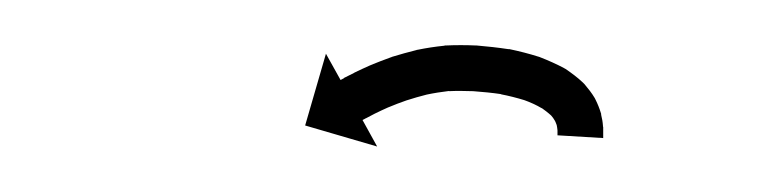

<svg xmlns="http://www.w3.org/2000/svg" viewBox="-20 -262 339 84"><path d="M223.9 -203.7C223.9 -203.4 223.9 -203.1 223.9 -202.8L243.9 -201.6C243.9 -202 243.9 -202.4 243.9 -202.8C243.9 -202.8 243.9 -202.8 243.9 -202.9C243.9 -203 243.9 -203 243.9 -203C243.9 -204.2 243.9 -205.3 243.9 -206.4C243.9 -206.4 243.9 -206.5 243.8 -206.7C243.8 -206.8 243.8 -206.9 243.8 -206.9C243.7 -208.6 243.4 -210.2 243 -211.8C243 -211.8 243 -212 243 -212.2C242.9 -212.4 242.9 -212.5 242.9 -212.5C242.3 -214.5 241.5 -216.5 240.6 -218.3C240.6 -218.3 240.5 -218.5 240.4 -218.7C240.3 -218.9 240.2 -219.1 240.2 -219.1C238.9 -221.3 237.3 -223.3 235.7 -225.2C235.7 -225.2 235.5 -225.4 235.3 -225.6C235.2 -225.7 235 -225.9 235 -225.9C232.7 -228.1 230.1 -230 227.5 -231.8C227.5 -231.8 227.3 -231.9 227.1 -232C227 -232.1 226.8 -232.2 226.8 -232.2C223.4 -234 219.8 -235.6 216.2 -237C216.2 -237 216.1 -237.1 215.9 -237.1C215.8 -237.2 215.6 -237.2 215.6 -237.2C211.5 -238.5 207.2 -239.6 202.9 -240.5C202.9 -240.5 202.8 -240.5 202.6 -240.5C202.5 -240.5 202.4 -240.5 202.4 -240.5C197.8 -241.2 193.2 -241.7 188.5 -242.1C188.5 -242.1 188.4 -242.1 188.3 -242.1C188.2 -242.1 188.2 -242.1 188.2 -242.1C183.8 -242.3 179.4 -242.3 175 -242.1C175 -242.1 174.8 -242.1 174.7 -242.1C174.5 -242.1 174.4 -242 174.4 -242C170.4 -241.6 166.5 -241 162.6 -240.2C162.6 -240.2 162.5 -240.2 162.4 -240.2C162.3 -240.1 162.2 -240.1 162.2 -240.1C158.6 -239.2 155 -238.2 151.4 -237.1C151.4 -237.1 151.4 -237 151.3 -237C151.2 -237 151.2 -237 151.2 -237C148.1 -235.9 145.1 -234.7 142.1 -233.5C142.1 -233.5 142.1 -233.4 142 -233.4C142 -233.4 141.9 -233.4 141.9 -233.4C139.6 -232.4 137.3 -231.3 135 -230.2C135 -230.2 135 -230.2 135 -230.2C134.9 -230.1 134.9 -230.1 134.9 -230.1C133.4 -229.4 132 -228.6 130.5 -227.9C130.5 -227.9 130.5 -227.8 130.5 -227.8C130.5 -227.8 130.5 -227.8 130.5 -227.8C130 -227.5 129.5 -227.3 129 -227L122.6 -238.5L113.5 -207.1L145 -197.9L138.6 -209.5C139.1 -209.7 139.6 -210 140.1 -210.3C140.1 -210.3 140 -210.3 140 -210.2C140 -210.2 140 -210.2 140 -210.2C141.3 -210.9 142.6 -211.6 144 -212.3C144 -212.3 143.9 -212.3 143.9 -212.3C143.9 -212.2 143.8 -212.2 143.8 -212.2C145.9 -213.2 147.9 -214.2 150 -215.1C150 -215.1 150 -215.1 149.9 -215.1C149.9 -215 149.8 -215 149.8 -215C152.5 -216.1 155.2 -217.2 157.9 -218.1C157.9 -218.1 157.8 -218.1 157.7 -218.1C157.7 -218.1 157.6 -218 157.6 -218C160.7 -219 163.8 -219.9 167 -220.7C167 -220.7 166.9 -220.7 166.8 -220.7C166.7 -220.6 166.6 -220.6 166.6 -220.6C169.9 -221.3 173.2 -221.8 176.5 -222.2C176.5 -222.2 176.4 -222.1 176.3 -222.1C176.1 -222.1 176 -222.1 176 -222.1C179.8 -222.3 183.6 -222.2 187.4 -222.1C187.4 -222.1 187.3 -222.1 187.3 -222.1C187.2 -222.1 187.1 -222.1 187.1 -222.1C191.2 -221.8 195.3 -221.4 199.4 -220.8C199.4 -220.8 199.3 -220.8 199.2 -220.8C199.1 -220.8 198.9 -220.8 198.9 -220.8C202.6 -220.1 206.1 -219.2 209.7 -218.1C209.7 -218.1 209.5 -218.2 209.4 -218.2C209.2 -218.3 209.1 -218.3 209.1 -218.3C211.9 -217.3 214.6 -216.1 217.1 -214.6C217.1 -214.6 217 -214.7 216.8 -214.9C216.6 -215 216.5 -215.1 216.5 -215.1C218.2 -213.9 219.8 -212.7 221.3 -211.3C221.3 -211.3 221.2 -211.5 221 -211.6C220.9 -211.8 220.7 -212 220.7 -212C221.6 -211 222.4 -209.9 223 -208.8C223 -208.8 222.9 -209 222.8 -209.2C222.7 -209.4 222.6 -209.6 222.6 -209.6C223 -208.7 223.4 -207.8 223.7 -206.9C223.7 -206.9 223.6 -207.1 223.6 -207.2C223.6 -207.4 223.5 -207.6 223.5 -207.6C223.7 -206.7 223.8 -205.9 223.9 -205C223.9 -205 223.9 -205.1 223.9 -205.2C223.9 -205.4 223.9 -205.5 223.9 -205.5C223.9 -204.8 223.9 -204.1 223.9 -203.5C223.9 -203.5 223.9 -203.5 223.9 -203.6C223.9 -203.6 223.9 -203.7 223.9 -203.7Z"/></svg>

Font: FRB American Cursive Just Arrows Extrabold
Style: Bold Italic
Weight: 800
Italic angle: -25°
Version: Version 2.0;Modular Font Editor K font №1